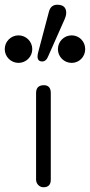

<svg xmlns="http://www.w3.org/2000/svg" viewBox="-69 -789 379 809"><path d="M145 -397C145 -419 135 -430 116 -430C94 -430 83 -419 83 -397V-32C83 -15 97 0 114 0C135 0 145 -11 145 -32ZM202 -705C207 -716 210 -726 210 -735C210 -758 197 -769 172 -769C154 -769 142 -759 137 -739L92 -569C85 -543 91 -530 109 -530C120 -530 129 -538 135 -554ZM290 -582C290 -614 265 -640 233 -640C201 -640 175 -614 175 -582C175 -550 201 -524 233 -524C265 -524 290 -550 290 -582ZM67 -582C67 -614 41 -640 9 -640C-23 -640 -49 -614 -49 -582C-49 -550 -23 -524 9 -524C41 -524 67 -550 67 -582Z"/></svg>

Font: GFS Decker
Style: Normal
Weight: 400
Foundry: George D. Matthiopoulos
Version: Version 1.000